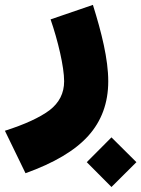

<svg xmlns="http://www.w3.org/2000/svg" viewBox="-143 -433 576 782"><path d="M311 328.6 412.6 227.5 311 126.5 210.4 227.5ZM63 -354C92.8 -268.1 118.2 -161.1 118.2 -102.1C118.2 -53.2 98.1 -14.2 58.6 16.1C18.6 45.9 -42 73.7 -123 99.6L-39.1 272.5C76.7 231 162.1 180.7 216.3 120.6C270.5 60.5 297.9 -13.7 297.9 -102.1C297.9 -191.9 270.5 -301.3 235.4 -413.1Z"/></svg>

Font: Estedad Black
Style: Regular
Weight: 900
Designer: Amin Abedi
Version: Version 7.3